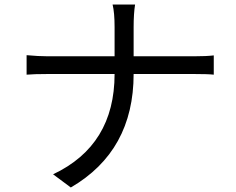

<svg xmlns="http://www.w3.org/2000/svg" viewBox="-20 -788 1040 846"><path d="M835 -540Q890.1 -540 921.9 -543.9V-459Q897.9 -461.9 834 -461.9H568.8Q568.8 -123 292 38.1L213.9 -20Q484.9 -147.9 484.9 -461.9H191.9Q128.9 -461.9 97.2 -459V-544.9Q149.9 -540 189.9 -540H484.9V-668.9Q484.9 -731.9 476.1 -768.1H575.2Q568.8 -728 568.8 -668V-540Z"/></svg>

Font: Black Ops One [rus by aLiNcE]
Style: Regular
Weight: 400
Designer: James Grieshaber
Foundry: James Grieshaber
Version: Version 1.002;May 25, 2024;FontCreator 13.0.0.2680 64-bit